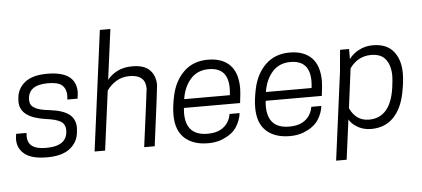

<svg xmlns="http://www.w3.org/2000/svg" viewBox="-60 -936 2795 1273"><g transform="rotate(-5 1337.5 -300.0)"><path d="M222 11Q120 11 73 -26.5Q26 -64 26 -125Q27 -144 30 -162H99L98 -140Q98 -52 217 -52H222Q363 -52 363 -158Q363 -197 333.5 -215.5Q304 -234 234 -243Q64 -267 64 -373L65 -393Q69 -458 119.5 -499.5Q170 -541 270 -541Q458 -541 461 -406Q461 -391 456 -359H388L390 -385Q390 -429 364 -453.5Q338 -478 270 -478Q135 -478 135 -378Q135 -342 164 -326Q191 -307 266 -299Q352 -289 393.5 -257.5Q435 -226 435 -167L433 -143Q429 -75 376 -32Q323 11 222 11Z M938 0H868Q916 -361 918 -386Q918 -478 812 -478Q763 -478 724.5 -455Q686 -432 660 -395L608 0H538L643 -800H713L669 -465Q693 -497 735 -519Q777 -541 836 -541Q915 -541 952 -503Q989 -465 989 -403Q989 -388 938 0Z M1293 11Q1194 11 1137 -41Q1080 -93 1080 -197Q1080 -250 1095 -321Q1116 -420 1178.5 -480.5Q1241 -541 1339 -541Q1433 -541 1484.5 -489.5Q1536 -438 1536 -334Q1536 -305 1527 -236H1153Q1151 -218 1151 -201Q1151 -52 1295 -52Q1348 -52 1381 -70Q1414 -88 1430.5 -115Q1447 -142 1451 -170H1518Q1512 -120 1482.5 -76Q1453 -32 1386 -5Q1346 11 1293 11ZM1464 -294Q1467 -319 1467 -341Q1467 -478 1339 -478Q1263 -478 1217.5 -426Q1172 -374 1160 -294Z M1837 11Q1738 11 1681 -41Q1624 -93 1624 -197Q1624 -250 1639 -321Q1660 -420 1722.5 -480.5Q1785 -541 1883 -541Q1977 -541 2028.5 -489.5Q2080 -438 2080 -334Q2080 -305 2071 -236H1697Q1695 -218 1695 -201Q1695 -52 1839 -52Q1892 -52 1925 -70Q1958 -88 1974.5 -115Q1991 -142 1995 -170H2062Q2056 -120 2026.5 -76Q1997 -32 1930 -5Q1890 11 1837 11ZM2008 -294Q2011 -319 2011 -341Q2011 -478 1883 -478Q1807 -478 1761.5 -426Q1716 -374 1704 -294Z M2198 200H2128L2205 -386L2218 -530H2278V-463Q2302 -497 2344 -519Q2386 -541 2437 -541Q2528 -541 2573.5 -485.5Q2619 -430 2619 -339Q2619 -283 2604 -209Q2583 -104 2526 -46.5Q2469 11 2378 11Q2322 11 2281 -17Q2250 -35 2233 -65ZM2369 -52Q2513 -52 2541 -251Q2548 -303 2548 -327Q2548 -395 2517.5 -436.5Q2487 -478 2420 -478Q2332 -478 2277 -402L2243 -139Q2283 -52 2369 -52Z"/></g></svg>

Font: Tanohe Sans
Style: Italic
Weight: 400
Designer: Village Type and Design LLC & Cristiano Sobral
Foundry: Cooper Hewitt Smithsonian Design Museum
Version: Version 1.00;September 29, 2021;FontCreator 13.0.0.2655 64-b